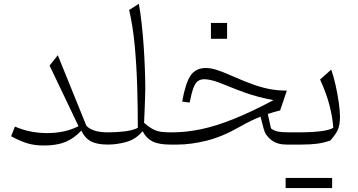

<svg xmlns="http://www.w3.org/2000/svg" viewBox="-20 -756 1870 1004"><path d="M390.6 -96.2 239.3 -413.1 282.2 -467.3 431.6 -98.6Q462.9 -64 543.5 -64H543.9V0H543.5Q487.3 0 455.3 -17.1Q423.3 -34.2 405.3 -73.2Q366.7 -31.7 321.3 -13.4Q275.9 4.9 210.4 4.9Q164.1 4.9 127.2 -5.4Q90.3 -15.6 38.1 -43.5L58.1 -94.2Q136.2 -60.1 226.6 -60.1Q320.3 -60.1 390.6 -96.2Z M706.1 -736.3Q714.4 -690.4 720.7 -633.5Q727.1 -576.7 731.2 -516.1Q735.4 -455.6 737.5 -397.5Q739.7 -339.4 739.7 -291Q739.7 -279.8 738.8 -252Q737.8 -224.1 736.6 -187.7Q735.4 -151.4 733.4 -113.8Q760.7 -89.8 782.2 -79.3Q803.7 -68.8 824.5 -66.4Q845.2 -64 870.1 -64H870.6V0H870.1Q810.1 0 777.1 -16.6Q744.1 -33.2 725.6 -70.3Q693.4 -29.3 643.3 -14.6Q593.3 0 543.9 0Q529.3 0 529.3 -30.8V-33.2Q529.3 -64 543.9 -64Q587.4 -64 630.1 -68.8Q672.9 -73.7 700.7 -87.4Q700.7 -189.5 697.5 -300.5Q694.3 -411.6 684.6 -516.4Q674.8 -621.1 655.3 -703.6Z M1056.6 -400.4Q1081.5 -400.4 1112.3 -390.9Q1143.1 -381.3 1200.2 -356Q1264.2 -327.6 1311.3 -311.5Q1358.4 -295.4 1398.2 -288.8Q1438 -282.2 1480 -282.2L1444.8 -178.7Q1412.6 -170.9 1380.4 -160.2L1397 -84.5Q1414.6 -70.8 1436.8 -67.4Q1459 -64 1495.1 -64H1542.5V0H1477.5Q1430.2 0 1399.2 -23.4Q1368.2 -46.9 1358.9 -82L1342.3 -146Q1318.4 -136.7 1290.8 -123.3Q1263.2 -109.9 1235.8 -94.2Q1143.6 -41 1060.8 -20.5Q978 0 908.7 0H870.6Q856 0 856 -30.8V-33.2Q856 -64 870.6 -64H881.8Q953.1 -64 1030.5 -80.1Q1107.9 -96.2 1200.7 -133.3Q1293.5 -170.4 1410.2 -232.4Q1368.7 -240.2 1333 -249.5Q1297.4 -258.8 1258.8 -272.5Q1220.2 -286.1 1168.9 -307.1Q1118.7 -328.1 1091.8 -335Q1064.9 -341.8 1049.3 -341.8Q1027.8 -341.8 1014.2 -331.5Q1000.5 -321.3 991 -294.9Q981.4 -268.6 971.7 -219.7L932.6 -224.6Q949.7 -321.8 976.6 -361.1Q1003.4 -400.4 1056.6 -400.4ZM1083 -636.2H1167.5V-553.2H1083Z M1473.6 227.5V174.3H1716.8V227.5ZM1542.5 0Q1527.8 0 1527.8 -30.8V-33.2Q1527.8 -64 1542.5 -64H1556.6Q1607.4 -64 1653.6 -69.3Q1699.7 -74.7 1722.7 -87.4Q1719.7 -138.2 1704.1 -200.9Q1688.5 -263.7 1653.8 -340.3L1711.9 -392.1Q1724.1 -358.4 1734.6 -311.8Q1745.1 -265.1 1751.5 -220.2Q1757.8 -175.3 1757.8 -146.5Q1757.8 -103.5 1747.1 -78.6Q1736.3 -53.7 1707 -21Q1670.9 -8.8 1637 -4.4Q1603 0 1554.2 0Z"/></svg>

Font: Pinar-DS3-FD Light
Style: Regular
Weight: 300
Designer: Amin Abedi
Version: Version 3.000